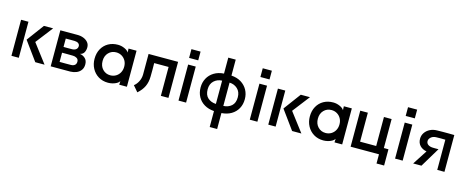

<svg xmlns="http://www.w3.org/2000/svg" viewBox="-43 -1442 5864 2419"><g transform="rotate(15 2889.0 -232.5)"><path d="M65 -470H161V0H65ZM197 -246 363 -470H483L310 -246L497 0H376Z M577 0V-470Q689 -471 802 -470Q845 -470 881 -455.5Q917 -441 939 -414.5Q961 -388 961 -350Q961 -312 945 -283Q929 -254 891 -247Q932 -242 962 -214Q992 -186 992 -135Q992 -90 969.5 -60Q947 -30 911 -15.5Q875 -1 833 0Q705 1 577 0ZM670 -278Q700 -277 726.5 -277.5Q753 -278 783 -278Q816 -279 834.5 -295Q853 -311 853 -338Q853 -358 836 -372Q819 -386 787 -387Q756 -387 728.5 -387.5Q701 -388 670 -387ZM671 -83Q708 -82 746 -82.5Q784 -83 821 -83Q852 -84 869.5 -99.5Q887 -115 887 -143Q887 -174 864 -188Q841 -202 814 -202Q778 -203 742.5 -203Q707 -203 671 -203Z M1327 -482Q1371 -482 1412.5 -463.5Q1454 -445 1469 -419L1467 -459V-470H1571V0H1471V-7L1473 -47Q1463 -29 1439.5 -15.5Q1416 -2 1386.5 5.5Q1357 13 1327 13Q1255 13 1200.5 -20.5Q1146 -54 1116 -110.5Q1086 -167 1086 -235Q1086 -310 1117 -365.5Q1148 -421 1202 -451.5Q1256 -482 1327 -482ZM1330 -85Q1371 -85 1403.5 -104.5Q1436 -124 1454.5 -158Q1473 -192 1473 -235Q1473 -278 1454.5 -311.5Q1436 -345 1403.5 -364.5Q1371 -384 1330 -384Q1271 -384 1231 -343Q1191 -302 1191 -235Q1191 -168 1231 -126.5Q1271 -85 1330 -85Z M1826 -377Q1828 -286 1826 -200Q1825 -127 1798.5 -71Q1772 -15 1716 34L1651 -42Q1684 -67 1705.5 -109.5Q1727 -152 1728 -200Q1729 -335 1728 -470H2113V0H2014V-377Z M2234 -668H2353V-554H2234ZM2343 -470V0H2244V-470Z M2710 -685H2807V-477Q2881 -472 2934.5 -439Q2988 -406 3017.5 -352.5Q3047 -299 3047 -233Q3047 -164 3017.5 -110.5Q2988 -57 2934 -25Q2880 7 2807 12V220H2710V12Q2637 7 2583 -25Q2529 -57 2499.5 -110.5Q2470 -164 2470 -233Q2470 -299 2499 -352.5Q2528 -406 2582 -439Q2636 -472 2710 -477ZM2562 -233Q2562 -158 2604 -121Q2646 -84 2710 -81V-385Q2648 -383 2605 -343Q2562 -303 2562 -233ZM2807 -81Q2871 -84 2913 -121Q2955 -158 2955 -233Q2955 -303 2912 -343Q2869 -383 2807 -385Z M3164 -668H3283V-554H3164ZM3273 -470V0H3174V-470Z M3415 -470H3511V0H3415ZM3547 -246 3713 -470H3833L3660 -246L3847 0H3726Z M4135 -482Q4179 -482 4220.5 -463.5Q4262 -445 4277 -419L4275 -459V-470H4379V0H4279V-7L4281 -47Q4271 -29 4247.5 -15.5Q4224 -2 4194.5 5.5Q4165 13 4135 13Q4063 13 4008.5 -20.5Q3954 -54 3924 -110.5Q3894 -167 3894 -235Q3894 -310 3925 -365.5Q3956 -421 4010 -451.5Q4064 -482 4135 -482ZM4138 -85Q4179 -85 4211.5 -104.5Q4244 -124 4262.5 -158Q4281 -192 4281 -235Q4281 -278 4262.5 -311.5Q4244 -345 4211.5 -364.5Q4179 -384 4138 -384Q4079 -384 4039 -343Q3999 -302 3999 -235Q3999 -168 4039 -126.5Q4079 -85 4138 -85Z M4588 -92H4798V-470H4898V-92H4958V120H4859V0H4489V-470H4588Z M5059 -668H5178V-554H5059ZM5168 -470V0H5069V-470Z M5619 0V-394Q5564 -396 5499 -394Q5459 -393 5433 -370.5Q5407 -348 5407 -320Q5407 -291 5430.5 -274Q5454 -257 5494 -256Q5509 -255 5530 -255.5Q5551 -256 5567 -256L5413 0H5305L5428 -190Q5373 -200 5340.5 -234.5Q5308 -269 5308 -324Q5308 -368 5332.5 -403.5Q5357 -439 5398.5 -459.5Q5440 -480 5492 -480Q5531 -481 5563.5 -481Q5596 -481 5631.5 -481Q5667 -481 5713 -480V0Z"/></g></svg>

Font: Kreadon Light
Style: Bold
Weight: 600
Designer: Reiya WATANABE
Foundry: StudioGnu
Version: Version 1.003; ttfautohint (v1.8.4.7-5d5b);gftools[0.9.32]